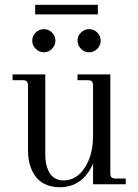

<svg xmlns="http://www.w3.org/2000/svg" viewBox="-20 -765 574 797"><path d="M502 0H366.2V-85.9Q323.2 12.2 228 12.2Q198.2 12.2 174.6 2.7Q150.9 -6.8 136.5 -22Q122.1 -37.1 112.8 -57.6Q103.5 -78.1 99.9 -98.6Q96.2 -119.1 96.2 -141.1V-410.2Q96.2 -422.4 91.3 -427.2Q86.4 -432.1 74.2 -432.1H32.2V-456.1H168V-122.1Q168 -102.5 171.4 -85.4Q174.8 -68.4 182.9 -52Q190.9 -35.6 206.5 -25.9Q222.2 -16.1 244.1 -16.1Q297.4 -16.1 331.8 -68.8Q366.2 -121.6 366.2 -200.2V-410.2Q366.2 -422.4 361.3 -427.2Q356.4 -432.1 344.2 -432.1H301.8V-456.1H438V-45.9Q438 -33.7 442.9 -28.8Q447.8 -23.9 460 -23.9H502ZM316.2 -629.9Q330.6 -644 350.1 -644Q369.6 -644 383.8 -629.9Q397.9 -615.7 397.9 -596.2Q397.9 -576.7 383.8 -562.3Q369.6 -547.9 350.1 -547.9Q330.6 -547.9 316.2 -562.3Q301.8 -576.7 301.8 -596.2Q301.8 -615.7 316.2 -629.9ZM128.2 -629.9Q142.6 -644 162.1 -644Q181.6 -644 195.8 -629.9Q210 -615.7 210 -596.2Q210 -576.7 195.8 -562.3Q181.6 -547.9 162.1 -547.9Q142.6 -547.9 128.2 -562.3Q113.8 -576.7 113.8 -596.2Q113.8 -615.7 128.2 -629.9ZM126 -705.1V-745.1H386.2V-705.1Z"/></svg>

Font: Flanker Steampunk
Style: Regular
Weight: 400
Designer: Alexey Kryukov, Leonardo Di Lena
Foundry: Alexey Kryukov, Leonardo Di Lena
Version: 1.210